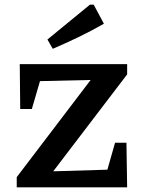

<svg xmlns="http://www.w3.org/2000/svg" viewBox="-20 -806 626 826"><path d="M52 0V-44L370 -462L152 -457L117 -337H67L65 -530H527V-486L209 -69L442 -76L475 -192H524L527 0ZM207 -596 184 -636 367 -786H383L427 -704Q373 -673 318 -646.5Q263 -620 207 -596Z"/></svg>

Font: Piazzolla SC SemiBold
Style: Regular
Weight: 600
Designer: Juan Pablo del Peral
Foundry: Huerta Tipografica
Version: Version 1.330